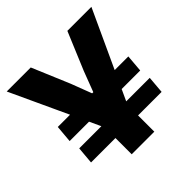

<svg xmlns="http://www.w3.org/2000/svg" viewBox="-168 -782 924 924"><g transform="rotate(-45 294.0 -319.5)"><path d="M327.5 -256.2 350.9 -344.5H539L531.6 -256.2ZM59 -198.8H539L531.6 -110.6H51.3ZM235.1 -344.5 259.4 -256.2H51.3L59 -344.5ZM224.5 -167.2 5.9 -639H169.4L250.5 -446.6L290.3 -342.1H298.2L338 -446.6L418.6 -639H582.1L364.3 -167.2ZM217.5 0V-307.6H371.4V0Z"/></g></svg>

Font: Anek Bangla Medium
Style: Regular
Weight: 500
Designer: Sulekha Rajkumar (Bangla), Yesha Goshar (Latin)
Foundry: Ek Type
Version: Version 1.003